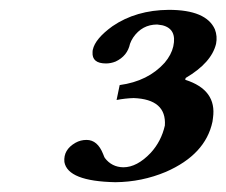

<svg xmlns="http://www.w3.org/2000/svg" viewBox="-20 -729 460 390"><path d="M332 -634.8Q339.8 -670.4 309.6 -677.7Q304.2 -678.7 299.3 -679.2Q268.6 -679.2 250.5 -652.8Q246.1 -646 244.1 -640.1Q238.8 -615.2 214.8 -604Q205.1 -600.1 195.3 -600.1Q166.5 -600.1 168 -623Q168 -626 168.5 -627.9Q173.3 -650.4 208.5 -675.8Q256.3 -708.5 322.8 -709Q398.9 -709 416.5 -669.4Q421.9 -655.3 418.9 -640.1Q409.7 -601.6 357.4 -570.8Q356 -568.4 356.4 -566.9Q420.9 -546.4 412.6 -489.3Q412.1 -484.9 411.6 -481.9Q397.5 -415 316.9 -379.9Q268.1 -359.4 214.4 -358.9Q117.7 -360.8 110.8 -399.9Q108.4 -424.8 133.3 -439Q143.6 -444.8 155.8 -444.8Q178.2 -444.8 189.5 -416Q191.9 -409.7 192.9 -408.2Q207 -389.6 230.5 -389.2Q258.3 -389.2 286.1 -418.5Q307.6 -441.9 314.9 -474.1Q318.4 -527.3 251.5 -529.8Q234.4 -529.3 216.8 -525.9L223.1 -556.2Q280.8 -564 314.5 -601.6Q328.1 -617.7 332 -634.8Z"/></svg>

Font: Linux Libertine Slanted O
Style: Bold Slanted
Weight: 700
Designer: Philipp H. Poll
Foundry: Philipp H. Poll
Version: Version 5.0.0